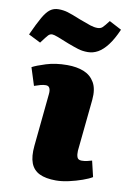

<svg xmlns="http://www.w3.org/2000/svg" viewBox="-130 -837 601 905"><g transform="rotate(10 170.5 -384.5)"><path d="M100 -381Q102 -399 97 -409.5Q92 -420 79 -420Q67 -420 54 -416.5Q41 -413 24 -407L-3 -492Q17 -503 61.5 -517Q106 -531 162 -531Q208 -531 241.5 -517.5Q275 -504 293 -473Q311 -442 306 -390L281 -142Q280 -124 284.5 -111.5Q289 -99 306 -99Q320 -99 332.5 -102Q345 -105 355 -108L373 -32Q357 -22 327.5 -11.5Q298 -1 264.5 6.5Q231 14 203 14Q154 14 124 -0.5Q94 -15 82 -46.5Q70 -78 75 -129ZM245 -608Q220 -608 199 -614.5Q178 -621 149 -632Q115 -646 95 -653.5Q75 -661 67 -661Q56 -661 48 -652.5Q40 -644 17 -613L-41 -642Q-16 -697 1.5 -727.5Q19 -758 36 -770.5Q53 -783 76 -783Q99 -783 119.5 -777Q140 -771 184 -753Q218 -740 236.5 -734Q255 -728 271 -728Q286 -728 295 -736.5Q304 -745 323 -770L382 -739Q361 -691 339 -662.5Q317 -634 294 -621Q271 -608 245 -608Z"/></g></svg>

Font: Literata Black
Style: Italic
Weight: 900
Italic angle: -2°
Designer: Latin by Veronika Burian and Jose Scaglione. Greek by Irene Vlachou. Cyrillic by Vera Evstafieva
Foundry: TypeTogether
Version: Version 3.002